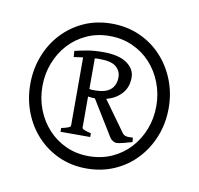

<svg xmlns="http://www.w3.org/2000/svg" viewBox="-50 -750 456 441"><g transform="rotate(10 178.0 -529.0)"><path d="M164.1 -613.3Q161.1 -613.3 158.2 -613.3Q155.8 -613.3 152.8 -612.8V-541.5Q156.7 -540.5 159.2 -540.5Q162.1 -540.5 166 -540.5Q190.9 -540.5 202.4 -550.8Q213.9 -561 213.9 -579.6Q213.9 -593.8 202.9 -603.5Q191.9 -613.3 164.1 -613.3ZM104.5 -433.1V-441.9Q126 -446.3 126 -451.2V-610.4Q120.6 -609.4 115.2 -608.9Q109.9 -608.4 104.5 -607.4L103.5 -621.6Q117.7 -625 133.3 -627.7Q148.9 -630.4 169.4 -630.4Q206.1 -630.4 224.9 -617.2Q243.7 -604 243.7 -584Q243.7 -561 230 -546.1Q216.3 -531.2 194.8 -525.9L245.1 -456.1Q248.5 -450.7 254.2 -449.2Q259.8 -447.8 270.5 -448.7L271.5 -438.5Q261.7 -435.5 251.2 -432.9Q240.7 -430.2 235.4 -430.2Q231 -430.2 226.6 -433.1Q222.2 -436 220.2 -439L168.9 -522.5H168Q160.6 -522.5 152.8 -523.9V-451.2Q152.8 -446.3 173.8 -441.9V-433.1ZM311 -529.3Q311 -558.1 301 -583.7Q291 -609.4 273.4 -628.4Q255.9 -647.5 231.4 -658.4Q207 -669.4 177.7 -669.4Q148.9 -669.4 124.8 -658.4Q100.6 -647.5 83 -628.4Q65.4 -609.4 55.4 -583.7Q45.4 -558.1 45.4 -529.3Q45.4 -500 55.4 -474.6Q65.4 -449.2 83 -430.2Q100.6 -411.1 124.8 -400.1Q148.9 -389.2 177.7 -389.2Q207 -389.2 231.4 -400.1Q255.9 -411.1 273.4 -430.2Q291 -449.2 301 -474.6Q311 -500 311 -529.3ZM339.8 -529.3Q339.8 -494.1 327.6 -463.4Q315.4 -432.6 293.9 -409.7Q272.5 -386.7 242.7 -373.5Q212.9 -360.4 177.7 -360.4Q142.6 -360.4 113.3 -373.5Q84 -386.7 62.5 -409.7Q41 -432.6 29.1 -463.4Q17.1 -494.1 17.1 -529.3Q17.1 -564.5 29.1 -595.2Q41 -626 62.5 -648.9Q84 -671.9 113.3 -685.1Q142.6 -698.2 177.7 -698.2Q212.9 -698.2 242.7 -685.1Q272.5 -671.9 293.9 -648.9Q315.4 -626 327.6 -595.2Q339.8 -564.5 339.8 -529.3Z"/></g></svg>

Font: Gentium
Style: Regular
Weight: 400
Designer: J. Victor Gaultney
Version: Version 1.03; 2011; OFL 1.1 release